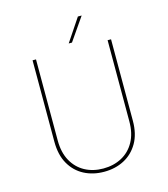

<svg xmlns="http://www.w3.org/2000/svg" viewBox="-127 -973 947 1080"><g transform="rotate(-15 346.5 -433.0)"><path d="M138 -230Q138 -160 165 -111Q192 -62 239 -36.5Q286 -11 346 -11Q406 -11 453.5 -36.5Q501 -62 528 -111Q555 -160 555 -230V-702H575V-228Q575 -151 544.5 -98.5Q514 -46 462.5 -19Q411 8 346 8Q281 8 229.5 -19Q178 -46 148 -98.5Q118 -151 118 -228V-702H138ZM450 -874 358 -741H339L428 -874Z"/></g></svg>

Font: Josefin Sans Thin Thin
Style: Regular
Weight: 250
Version: Version 2.001